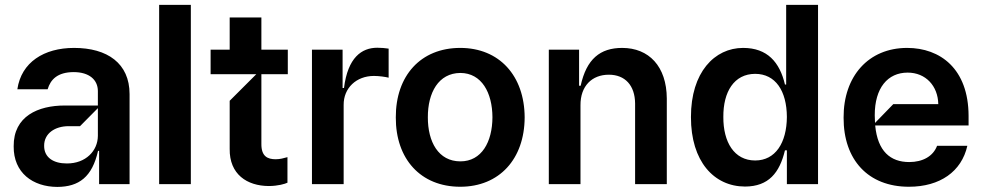

<svg xmlns="http://www.w3.org/2000/svg" viewBox="-20 -747 3987 779"><path d="M212.4 11.4C300.4 11 354 -29.1 377.8 -134.9H382.1V0H505.7V-365.1C505.7 -490.1 415.5 -552.6 280.5 -552.6C158.4 -552.6 66.4 -494.3 50.4 -384.9H173.3C185 -424 212.7 -454.2 279.1 -454.5C342.3 -454.2 376.8 -423.3 377.1 -377.8V-318.9H242.2C135.3 -318.9 34.4 -275.9 35.5 -153.4C34.4 -45.8 113.3 11 212.4 11.4ZM251.4 -83.8C197.1 -83.5 158.7 -108 159.1 -155.5C158.7 -206 203.5 -235.1 258.5 -235.1H304.7L377.1 -308.2V-196C376.8 -134.9 327.8 -83.5 251.4 -83.8Z M625.7 -727.3V0H754.3V-727.3Z M1147.7 -446V-545.5H1040.5V-676.1H911.9V-545.5H834.5V-446H1019.9L911.9 -338.1V-142.8C910.5 -40.1 981.9 7.5 1071 7.8C1108.3 7.5 1135.7 -0.7 1146.3 -5.7V-109.4C1131 -105.1 1116.1 -100.9 1098.7 -100.9C1065.7 -100.9 1039.8 -112.2 1040.5 -164.1V-446Z M1374.3 0V-321C1373.6 -389.9 1425.8 -438.9 1497.2 -438.9C1518.1 -438.9 1545.1 -435 1556.8 -431.8V-549.7C1544.7 -551.8 1524.9 -553.3 1510.7 -553.3C1447.4 -553.3 1391 -513.5 1375.7 -389.9H1370V-545.5H1245.7V0Z M1847.3 10.7C2006 10.7 2108 -101.9 2108.7 -270.6C2108 -439.6 2006 -552.6 1847.3 -552.6C1686.8 -552.6 1585.2 -439.6 1585.9 -270.6C1585.2 -101.9 1686.8 10.7 1847.3 10.7ZM1848 -92.3C1758.9 -92.3 1715.6 -171.2 1715.9 -271.3C1715.6 -370.7 1758.9 -450.6 1848 -451C1934.3 -450.6 1977.6 -370.7 1978 -271.3C1977.6 -171.2 1934.3 -92.3 1848 -92.3Z M2335.2 -319.6C2334.5 -398.4 2382.1 -443.9 2450.3 -443.9C2516.3 -443.9 2556.1 -400.2 2556.8 -327.4V0H2685.4V-347.3C2684.7 -478 2612.6 -552.6 2504.3 -552.6C2415.1 -552.6 2359.7 -507.8 2335.9 -399.1H2329.5V-545.5H2206.7V0H2335.2Z M3002.8 9.9C3098.7 9.6 3143.1 -46.2 3164.8 -137.1H3172.6V0H3299V-727.3H3169.7V-404.1H3164.8C3143.5 -494.7 3093.4 -552.6 2995 -552.6C2879.3 -552.6 2783 -453.8 2783.4 -272C2783 -92.3 2876.8 9.6 3002.8 9.9ZM3044 -95.9C2958.8 -95.9 2914.1 -170.5 2914.8 -272.7C2914.1 -374.3 2958.1 -447.1 3044 -447.4C3126.4 -447.1 3171.9 -378.6 3172.6 -272.7C3171.9 -166.9 3125.7 -95.9 3044 -95.9Z M3909.8 -277C3909.4 -468.4 3794.4 -552.6 3660.5 -552.6C3503.9 -552.6 3402 -437.9 3402.7 -269.9C3402 -98.4 3502.5 10.7 3667.6 10.7C3794 10.7 3881.4 -51.1 3904.8 -155.5H3782C3766.3 -113.3 3724.1 -89.5 3669 -89.5C3592.7 -89.5 3540.8 -133.2 3530.9 -237.9H3909.8ZM3530.2 -248.2C3529.5 -258.2 3529.1 -268.5 3529.1 -279.1C3528.8 -390.3 3581.7 -452.4 3662.6 -452.4C3735.8 -452.4 3785.5 -398.4 3786.9 -324.6H3604.4Z"/></svg>

Font: Riot Sans 2.0
Style: Bold
Weight: 600
Designer: Rasmus Andersson
Foundry: rsms
Version: Version 3.006;hotconv 1.0.109;makeotfexe 2.5.65596